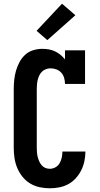

<svg xmlns="http://www.w3.org/2000/svg" viewBox="-20 -1006 540 1034"><path d="M248 8Q220 8 192.5 2Q165 -4 141.5 -18.5Q118 -33 100.5 -55Q83 -77 72.5 -102.5Q62 -128 58 -155.5Q54 -183 54 -210V-525Q54 -550 56.5 -575Q59 -600 66 -624.5Q73 -649 85 -671.5Q97 -694 115.5 -711Q134 -728 158.5 -735.5Q183 -743 208 -743Q226 -743 243 -740Q260 -737 276 -729.5Q292 -722 305.5 -711Q319 -700 330 -686V-735H438V-554H330Q330 -570 325.5 -586Q321 -602 310.5 -614Q300 -626 284.5 -632Q269 -638 252 -638Q240 -638 227.5 -633.5Q215 -629 206 -620Q197 -611 191.5 -599.5Q186 -588 183 -575.5Q180 -563 179 -550Q178 -537 178 -525V-210Q178 -198 179 -185.5Q180 -173 183 -161Q186 -149 191 -137.5Q196 -126 204 -116.5Q212 -107 223.5 -102Q235 -97 248 -97Q264 -97 278.5 -105Q293 -113 301 -127Q309 -141 312.5 -157Q316 -173 316 -190H440Q440 -164 434.5 -138Q429 -112 417.5 -89Q406 -66 388.5 -46.5Q371 -27 348 -14.5Q325 -2 299.5 3Q274 8 248 8ZM235 -790 177 -840 314 -986 386 -924Z"/></svg>

Font: Iosevka Slab Extrabold
Style: Regular
Weight: 800
Monospace: yes
Designer: Belleve Invis
Foundry: Belleve Invis
Version: Version 11.1.1; ttfautohint (v1.8.3)